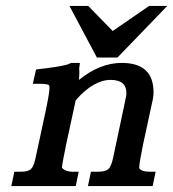

<svg xmlns="http://www.w3.org/2000/svg" viewBox="-20 -624 581 644"><path d="M480 -604H541L374 -431H305L213 -604H276L358 -520ZM248 -413 245 -390 246 -393Q246 -385 246 -376Q246 -367 245 -356Q315 -413 388 -413Q481 -413 493 -339V-340Q495 -327 495 -315Q495 -304 493 -293L460 -140Q447 -77 447 -62Q447 -61 447 -60Q454 -48 483 -48H502L492 0H275L285 -48H308Q333 -48 343 -56.5Q353 -65 359 -93L401 -291Q404 -303 404 -312Q404 -356 351 -356Q294 -356 234 -288L202 -140Q188 -73 188 -62Q188 -62 188 -61Q192 -56 201 -52Q210 -48 224 -48H244L234 0H18L28 -48H49Q74 -48 83.5 -56.5Q93 -65 99 -93L133 -251Q141 -289 143.5 -306Q146 -323 146 -330Q146 -335 145 -337Q143 -343 111 -343H90L101 -391Q136 -395 163 -399Q190 -403 208 -408H207L219 -413Z"/></svg>

Font: New Athena Unicode
Style: Bold Italic
Weight: 700
Designer: J. Rusten 1997; rev. by R. Hancock 2001, 2002, rev. by D. Mastronarde 2002-2021
Foundry: Society for Classical Studies (formerly American Philological Association)
Version: Version 5.008